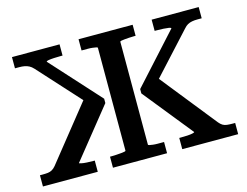

<svg xmlns="http://www.w3.org/2000/svg" viewBox="-97 -868 1317 1025"><g transform="rotate(-15 561.5 -355.0)"><path d="M792 0V-62H800Q819 -62 836.5 -63Q854 -64 865.5 -66.5Q877 -69 877 -72L658 -344V-368L903 -638Q903 -642 891 -644Q879 -646 861 -647Q843 -648 824 -648H813V-710H1073V-648H1050Q1033 -648 1019.5 -645.5Q1006 -643 995 -637Q984 -631 973 -618L733 -356L751 -417L1013 -89Q1023 -77 1033 -71Q1043 -65 1056.5 -63.5Q1070 -62 1087 -62H1101V0ZM325 0H22V-62H36Q54 -62 66.5 -63.5Q79 -65 89.5 -71Q100 -77 110 -89L372 -417L380 -356L141 -619Q130 -631 118.5 -637Q107 -643 94 -645.5Q81 -648 64 -648H41V-710H304V-648H294Q275 -648 256.5 -647Q238 -646 226 -644Q214 -642 214 -638L459 -368V-344L240 -71Q240 -69 252 -66.5Q264 -64 281.5 -63Q299 -62 317 -62H325ZM409 0V-61H418Q431 -61 445 -62Q459 -63 470.5 -64Q482 -65 489.5 -66.5Q497 -68 497 -71V-639Q497 -642 489.5 -643.5Q482 -645 470.5 -646.5Q459 -648 445 -648Q431 -648 418 -648H409V-710H708V-649H699Q686 -649 672 -648Q658 -647 646.5 -646Q635 -645 628 -643.5Q621 -642 621 -639V-71Q621 -68 628 -66.5Q635 -65 646.5 -63.5Q658 -62 672 -62Q686 -62 699 -62H708V0Z"/></g></svg>

Font: Roboto Serif Medium
Style: Regular
Weight: 500
Designer: Greg Gazdowicz
Foundry: Commercial Type
Version: Version 1.008